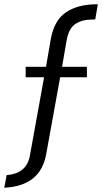

<svg xmlns="http://www.w3.org/2000/svg" viewBox="-93 -728 477 897"><path d="M364 -708 352 -637H342Q290 -637 259 -616Q228 -595 218 -538L197 -416H313V-367H188L123 -9Q97 141 -73 149L-62 90Q33 83 47 -3L113 -367H27V-416H122L144 -544Q160 -634 216 -671Q272 -708 358 -708Z"/></svg>

Font: Questrial
Style: Regular
Weight: 400
Designer: Joe Prince
Foundry: Joe Prince
Version: Version 1.002